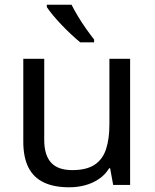

<svg xmlns="http://www.w3.org/2000/svg" viewBox="-20 -786 658 816"><path d="M533 -536V0H461L448 -71H444Q427 -43 400 -25Q373 -7 341 1.5Q309 10 274 10Q210 10 166.5 -10.5Q123 -31 101 -74Q79 -117 79 -185V-536H168V-191Q168 -127 197 -95Q226 -63 287 -63Q347 -63 381.5 -85.5Q416 -108 430.5 -151.5Q445 -195 445 -257V-536ZM284 -766Q295 -744 311.5 -716.5Q328 -689 346.5 -663Q365 -637 380 -618V-606H321Q304 -620 283 -639.5Q262 -659 241.5 -680.5Q221 -702 204.5 -722Q188 -742 179 -756V-766Z"/></svg>

Font: Noto Sans Armenian
Style: Regular
Weight: 400
Designer: Monotype Design Team
Foundry: Monotype Imaging Inc.
Version: Version 2.007